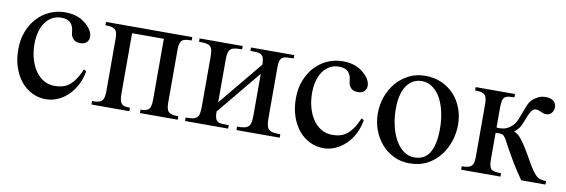

<svg xmlns="http://www.w3.org/2000/svg" viewBox="-42 -734 3018 1024"><g transform="rotate(10 1467.0 -222.5)"><path d="M410.6 -169.9Q404.3 -129.4 386.7 -95.5Q369.1 -61.5 344 -37.1Q318.8 -12.7 287.8 1Q256.8 14.6 224.1 14.6Q184.6 14.6 149.9 -2.2Q115.2 -19 89.4 -50Q63.5 -81.1 48.6 -125Q33.7 -168.9 33.7 -223.1Q33.7 -276.4 50.8 -319.8Q67.9 -363.3 96.9 -394.5Q126 -425.8 164.8 -442.9Q203.6 -460 247.1 -460Q314 -460 356 -425.3Q377 -408.2 388.2 -390.1Q399.4 -372.1 399.4 -353.5Q399.4 -336.4 387.9 -324.2Q376.5 -312 353.5 -312Q346.2 -312 337.4 -313.5Q328.6 -314.9 320.6 -320.6Q312.5 -326.2 306.6 -337.6Q300.8 -349.1 299.3 -369.1Q296.9 -395.5 281 -411.9Q265.1 -428.2 231.4 -428.2Q203.6 -428.2 181.6 -415.8Q159.7 -403.3 144.5 -381.6Q129.4 -359.9 121.6 -330.1Q113.8 -300.3 113.8 -265.6Q113.8 -226.1 123.3 -189.5Q132.8 -152.8 151.4 -124.8Q169.9 -96.7 196.8 -80.1Q223.6 -63.5 258.8 -63.5Q279.3 -63.5 298.1 -68.1Q316.9 -72.8 334 -85.4Q351.1 -98.1 366.9 -120.4Q382.8 -142.6 397.5 -177.2Z M731.9 0V-18.6Q748 -18.6 759 -21.2Q770 -23.9 776.6 -31Q783.2 -38.1 785.9 -51Q788.6 -64 788.6 -84.5V-412.1H616.7V-84.5Q616.7 -63.5 619.6 -50.5Q622.6 -37.6 629.2 -30.5Q635.7 -23.4 647 -21Q658.2 -18.6 674.3 -18.6V0H469.2V-18.6Q488.3 -18.6 501 -21Q513.7 -23.4 521.2 -30.5Q528.8 -37.6 532 -50.5Q535.2 -63.5 535.2 -84.5V-367.7Q535.2 -386.2 532.2 -398.2Q529.3 -410.2 522 -417Q514.6 -423.8 502 -426.5Q489.3 -429.2 469.2 -429.2V-447.3H936.5V-429.2Q918 -429.2 905.3 -427.2Q892.6 -425.3 885 -418.7Q877.4 -412.1 874 -399.9Q870.6 -387.7 870.6 -367.7V-84.5Q870.6 -64 873.5 -51Q876.5 -38.1 884 -31Q891.6 -23.9 904.3 -21.2Q917 -18.6 936.5 -18.6V0Z M1254.4 0V-18.6Q1277.8 -18.6 1292.5 -21.5Q1307.1 -24.4 1315.7 -32.7Q1324.2 -41 1327.1 -55.7Q1330.1 -70.3 1330.1 -93.8V-317.9L1132.8 -79.1Q1132.8 -56.2 1137 -43.7Q1141.1 -31.2 1150.4 -25.6Q1159.7 -20 1174.3 -19.3Q1189 -18.6 1209.5 -18.6V0H976.1V-18.6Q1000 -18.6 1014.6 -21.5Q1029.3 -24.4 1037.4 -32.7Q1045.4 -41 1048.1 -55.7Q1050.8 -70.3 1050.8 -93.8V-361.8Q1050.8 -384.8 1047.4 -398.2Q1043.9 -411.6 1035.4 -418.5Q1026.9 -425.3 1012.5 -427.2Q998 -429.2 976.1 -429.2V-447.3H1209.5V-429.2Q1187.5 -429.2 1172.9 -427.2Q1158.2 -425.3 1149.2 -418.5Q1140.1 -411.6 1136.5 -398.2Q1132.8 -384.8 1132.8 -361.8V-128.9L1330.1 -367.7Q1330.1 -390.1 1325.9 -402.6Q1321.8 -415 1312.7 -420.9Q1303.7 -426.8 1289.3 -428Q1274.9 -429.2 1254.4 -429.2V-447.3H1488.8V-429.2Q1467.3 -429.2 1452.6 -428.2Q1438 -427.2 1428.7 -421.4Q1419.4 -415.5 1415.5 -403.1Q1411.6 -390.6 1411.6 -367.7V-93.8Q1411.6 -69.8 1414.8 -54.9Q1418 -40 1426.5 -32Q1435.1 -23.9 1450 -21.2Q1464.8 -18.6 1488.8 -18.6V0Z M1914.1 -169.9Q1907.7 -129.4 1890.1 -95.5Q1872.6 -61.5 1847.4 -37.1Q1822.3 -12.7 1791.3 1Q1760.3 14.6 1727.5 14.6Q1688 14.6 1653.3 -2.2Q1618.7 -19 1592.8 -50Q1566.9 -81.1 1552 -125Q1537.1 -168.9 1537.1 -223.1Q1537.1 -276.4 1554.2 -319.8Q1571.3 -363.3 1600.3 -394.5Q1629.4 -425.8 1668.2 -442.9Q1707 -460 1750.5 -460Q1817.4 -460 1859.4 -425.3Q1880.4 -408.2 1891.6 -390.1Q1902.8 -372.1 1902.8 -353.5Q1902.8 -336.4 1891.4 -324.2Q1879.9 -312 1856.9 -312Q1849.6 -312 1840.8 -313.5Q1832 -314.9 1824 -320.6Q1815.9 -326.2 1810.1 -337.6Q1804.2 -349.1 1802.7 -369.1Q1800.3 -395.5 1784.4 -411.9Q1768.6 -428.2 1734.9 -428.2Q1707 -428.2 1685.1 -415.8Q1663.1 -403.3 1647.9 -381.6Q1632.8 -359.9 1625 -330.1Q1617.2 -300.3 1617.2 -265.6Q1617.2 -226.1 1626.7 -189.5Q1636.2 -152.8 1654.8 -124.8Q1673.3 -96.7 1700.2 -80.1Q1727.1 -63.5 1762.2 -63.5Q1782.7 -63.5 1801.5 -68.1Q1820.3 -72.8 1837.4 -85.4Q1854.5 -98.1 1870.4 -120.4Q1886.2 -142.6 1900.9 -177.2Z M2322.3 -194.3Q2322.3 -244.1 2312.5 -287.1Q2302.7 -330.1 2284.7 -361.6Q2266.6 -393.1 2240.7 -411.1Q2214.8 -429.2 2182.6 -429.2Q2163.6 -429.2 2143.8 -420.9Q2124 -412.6 2107.9 -393.1Q2091.8 -373.5 2081.8 -341.1Q2071.8 -308.6 2071.8 -259.8Q2071.8 -211.9 2081.8 -168.5Q2091.8 -125 2110.4 -92.3Q2128.9 -59.6 2155 -40.3Q2181.2 -21 2213.4 -21Q2237.3 -21 2257.6 -30Q2277.8 -39.1 2292 -59.6Q2306.2 -80.1 2314.2 -113.3Q2322.3 -146.5 2322.3 -194.3ZM2413.6 -231.9Q2413.6 -188.5 2399.7 -144.8Q2385.7 -101.1 2358.2 -65.4Q2330.6 -29.8 2289.3 -7.6Q2248 14.6 2192.9 14.6Q2146 14.6 2107.2 -4.4Q2068.4 -23.4 2040.3 -55.7Q2012.2 -87.9 1996.8 -130.4Q1981.4 -172.9 1981.4 -219.2Q1981.4 -264.6 1996.3 -307.9Q2011.2 -351.1 2039.3 -384.8Q2067.4 -418.5 2107.4 -439.2Q2147.5 -460 2197.8 -460Q2246.1 -460 2285.6 -442.4Q2325.2 -424.8 2353.8 -394Q2382.3 -363.3 2397.9 -321.5Q2413.6 -279.8 2413.6 -231.9Z M2796.4 0Q2762.2 -49.8 2740.2 -86.2Q2718.3 -122.6 2704.6 -147.7Q2690.9 -172.9 2682.9 -188.2Q2674.8 -203.6 2668.5 -211.9Q2662.1 -220.2 2655 -223.1Q2647.9 -226.1 2635.7 -226.1Q2633.3 -226.1 2630.1 -225.8Q2627 -225.6 2624.5 -225.6Q2621.6 -225.1 2618.2 -225.1V-84.5Q2618.2 -62 2621.1 -49.1Q2624 -36.1 2631.3 -29.3Q2638.7 -22.5 2651.4 -20.5Q2664.1 -18.6 2684.1 -18.6V0H2471.2V-18.6Q2491.2 -18.6 2503.9 -21.5Q2516.6 -24.4 2523.9 -31.7Q2531.2 -39.1 2533.9 -51.8Q2536.6 -64.5 2536.6 -84.5V-362.8Q2536.6 -382.8 2533.9 -395.8Q2531.2 -408.7 2523.9 -416Q2516.6 -423.3 2503.9 -426.3Q2491.2 -429.2 2471.2 -429.2V-447.3H2684.1V-429.2Q2664.1 -429.2 2651.4 -427.2Q2638.7 -425.3 2631.3 -418.5Q2624 -411.6 2621.1 -398.4Q2618.2 -385.3 2618.2 -362.8V-254.4Q2621.1 -253.9 2624 -253.9Q2626.5 -253.4 2628.9 -253.4H2633.8Q2652.8 -253.4 2668.9 -259.5Q2685.1 -265.6 2700.7 -280.3Q2715.8 -293.9 2724.9 -315.2Q2733.9 -336.4 2741.7 -358.6Q2749.5 -380.9 2758.5 -401.4Q2767.6 -421.9 2782.2 -434.1Q2796.9 -446.3 2812.7 -453.1Q2828.6 -460 2849.6 -460Q2875 -460 2890.6 -448Q2906.2 -436 2906.2 -414.1Q2906.2 -405.8 2903.6 -397.9Q2900.9 -390.1 2895.8 -383.8Q2890.6 -377.4 2883.3 -373.8Q2876 -370.1 2866.2 -370.1Q2856.9 -370.1 2850.1 -372.6Q2843.3 -375 2836.9 -377.9Q2830.6 -380.9 2823.7 -383.3Q2816.9 -385.7 2808.1 -385.7Q2795.9 -385.7 2787.4 -374.8Q2778.8 -363.8 2771.7 -347.4Q2764.6 -331.1 2757.8 -312.3Q2751 -293.5 2741.7 -278.3Q2739.7 -274.4 2735.4 -269.8Q2731 -265.1 2726.6 -260.3Q2721.2 -254.9 2714.8 -249Q2720.2 -247.1 2726.1 -243.7Q2731.4 -240.7 2737.5 -236.1Q2743.7 -231.4 2749.5 -224.1Q2765.1 -205.6 2778.8 -184.1Q2792.5 -162.6 2804.7 -141.6Q2816.9 -120.6 2827.6 -101.3Q2838.4 -82 2848.6 -67.4Q2860.4 -50.3 2868.7 -41.3Q2877 -32.2 2885.3 -27.6Q2893.6 -22.9 2903.3 -21.5Q2913.1 -20 2927.7 -18.6V0Z"/></g></svg>

Font: Doulos SIL Compact
Style: Regular
Weight: 400
Designer: Walt Agee, Victor Gaultney, Peter Martin, Debbi Hosken
Foundry: SIL International
Version: Version 4.110; 2011; Maintenance release ; LnSpcTght